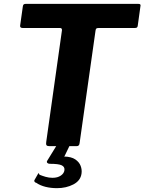

<svg xmlns="http://www.w3.org/2000/svg" viewBox="-20 -762 753 1001"><path d="M99 -728Q100 -736 103.5 -739Q107 -742 117 -742H699Q709 -742 711.5 -738.5Q714 -735 712 -728L698 -627Q697 -620 693 -618Q689 -616 681 -616H494Q485 -616 482 -613Q479 -610 478 -602L395 -16Q394 -7 390 -3.5Q386 0 379 0H237Q226 0 222.5 -5Q219 -10 221 -22L303 -604Q304 -616 293 -616H99Q83 -616 85 -629ZM405 143Q400 180 362.5 199.5Q325 219 277 219Q245 219 217 212Q189 205 169 191Q163 190 160.5 186Q158 182 159 178L179 143Q181 139 183 142.5Q185 146 186 149Q201 155 218 160Q235 165 254 165Q280 165 297 153.5Q314 142 316 125Q318 108 302 100Q286 92 240 92Q232 92 227.5 88Q223 84 225 78L276 -5H344L317 51Q315 54 313.5 54Q312 54 314 54Q352 55 372.5 69Q393 83 400.5 103Q408 123 405 143Z"/></svg>

Font: Libre Franklin
Style: Bold Italic
Weight: 700
Italic angle: -8°
Designer: Pablo Impallari, Rodrigo Fuenzalida, Nhung Nguyen
Foundry: Impallari Type
Version: Version 3.000